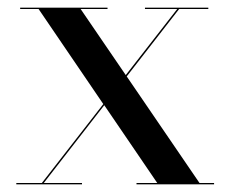

<svg xmlns="http://www.w3.org/2000/svg" viewBox="-20 -480 600 500"><path d="M22.5 -3.5V0H193.5V-3.5H94L251.5 -206L389.5 -3.5H335.5V0H537.5V-3.5H499.5L310 -281L446.5 -456.5H522.5V-460H357.5V-456.5H441.5L307.5 -284.5L190 -456.5H260V-460H32.5V-456.5H80.5L249 -209L89 -3.5Z"/></svg>

Font: Bodoni* 48pt
Style: Regular
Weight: 400
Version: Version 2.3